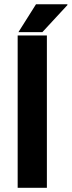

<svg xmlns="http://www.w3.org/2000/svg" viewBox="-20 -892 341 912"><path d="M63.9 0V-723.4H202.7V0ZM67.6 -739.5 151 -871.7H299.5L300.7 -868.5L181.4 -739.5Z"/></svg>

Font: Archivo Variable SemiBold
Style: Regular
Weight: 600
Designer: Hector Gatti
Foundry: Omnibus-Type
Version: Version 2.001